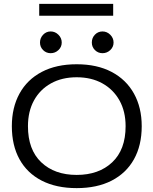

<svg xmlns="http://www.w3.org/2000/svg" viewBox="-20 -958 790 989"><path d="M375 11Q270 11 195 -27.5Q120 -66 80.5 -137.5Q41 -209 41 -308Q41 -404 80.5 -476Q120 -548 195 -587.5Q270 -627 375 -627Q480 -627 555 -587.5Q630 -548 670 -476Q710 -404 710 -308Q710 -209 670 -137.5Q630 -66 555 -27.5Q480 11 375 11ZM375 -57Q489 -57 558 -122Q627 -187 627 -308Q627 -384 595.5 -440.5Q564 -497 507.5 -528.5Q451 -560 375 -560Q299 -560 242.5 -528.5Q186 -497 155 -440.5Q124 -384 124 -308Q124 -187 192.5 -122Q261 -57 375 -57ZM241 -684Q218 -684 202 -700Q186 -716 186 -739Q186 -762 202 -779Q218 -796 241 -796Q264 -796 281 -779Q298 -762 298 -739Q298 -716 281 -700Q264 -684 241 -684ZM508 -684Q485 -684 469 -700Q453 -716 453 -739Q453 -763 469 -779.5Q485 -796 508 -796Q531 -796 548 -779Q565 -762 565 -739Q565 -716 548 -700Q531 -684 508 -684ZM182 -877V-938H563V-877Z"/></svg>

Font: Inconsolata ExtraExpanded
Style: Regular
Weight: 400
Width: 8
Monospace: yes
Designer: Raph Levien, Cyreal, Brenton Simpson
Foundry: Raph Levien, Cyreal, Google
Version: Version 3.000; ttfautohint (v1.8.2.53-6de2)